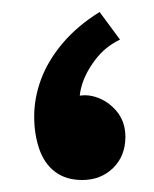

<svg xmlns="http://www.w3.org/2000/svg" viewBox="-20 -287 256 320"><path d="M180 -221Q155 -209 138.5 -187Q122 -165 116 -143.5Q110 -122 115 -108L98 -123Q118 -132 139 -125.5Q160 -119 174.5 -101.5Q189 -84 189 -59Q189 -27 168.5 -7Q148 13 117 13Q90 13 72 -0.5Q54 -14 45.5 -38.5Q37 -63 37 -93Q37 -124 48.5 -155Q60 -186 84.5 -215Q109 -244 146 -267Z"/></svg>

Font: Reem Kufi Fun SemiBold
Style: Regular
Weight: 600
Designer: Khaled Hosny
Version: Version 1.005